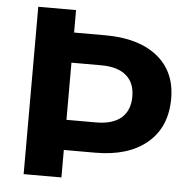

<svg xmlns="http://www.w3.org/2000/svg" viewBox="-51 -750 786 800"><g transform="rotate(5 342.0 -350.0)"><path d="M662 -367Q662 -248 583.5 -181.5Q505 -115 366 -115H235V0H77V-700H235V-606H366Q505 -606 583.5 -543Q662 -480 662 -367ZM500 -362Q500 -419 464 -449.5Q428 -480 359 -480H235V-241H359Q428 -241 464 -272Q500 -303 500 -362Z"/></g></svg>

Font: Argentum Sans SemiBold
Style: Regular
Weight: 600
Designer: Julieta Ulanovsky (Modified by Cristiano Sobral)
Foundry: Julieta Ulanovsky
Version: Version 5.001;November 22, 2018;FontCreator 11.5.0.2425 64-b